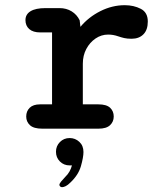

<svg xmlns="http://www.w3.org/2000/svg" viewBox="-20 -508 659 758"><path d="M307 -96H368.5Q400.5 -96 414.8 -82.5Q429 -69 429 -48Q429 -27.5 414.5 -13.8Q400 0 368.5 0H147Q113 0 98.2 -13.8Q83.5 -27.5 83.5 -48Q83.5 -69 97.2 -82.5Q111 -96 138 -96H185.5V-380H139Q110.5 -380 95.5 -393.2Q80.5 -406.5 80.5 -428.5Q80.5 -451.5 100.8 -463.8Q121 -476 159.5 -476H215Q242 -476 262.8 -463.2Q283.5 -450.5 294.5 -428L297.5 -402Q329.5 -440.5 376.2 -464Q423 -487.5 472.5 -487.5Q508 -487.5 535.8 -473.2Q563.5 -459 563.5 -423Q563.5 -390 546.2 -372.5Q529 -355 499.5 -355Q482 -355 470.2 -357.8Q458.5 -360.5 447 -364.5Q437 -368 427 -369.8Q417 -371.5 407 -371.5Q380 -371.5 357.2 -356Q334.5 -340.5 320.8 -314.8Q307 -289 307 -256.5ZM255 37Q277 37 293.2 52Q309.5 67 309.5 92Q309.5 112.5 299.5 147.8Q289.5 183 257.5 213Q248 222.5 239.5 226.8Q231 231 225 231Q220 231 217.2 227.8Q214.5 224.5 214.5 222Q214.5 217 220.8 209.2Q227 201.5 237.5 190.5Q248 180.5 254.5 168.8Q261 157 264 145Q262 145 259.5 145Q257 145 255 145Q232 145 216.5 129.5Q201 114 201 91Q201 68.5 216.5 52.8Q232 37 255 37Z"/></svg>

Font: Sono Monospace SemiBold
Style: Regular
Weight: 600
Designer: Tyler Finck
Foundry: Tyler Finck
Version: Version 2.112